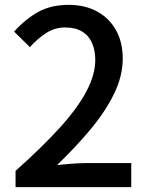

<svg xmlns="http://www.w3.org/2000/svg" viewBox="-20 -770 610 790"><path d="M44 0V-67Q153 -164 226 -244.5Q299 -325 335.5 -394Q372 -463 372 -523Q372 -563 358.5 -593.5Q345 -624 317.5 -640.5Q290 -657 248 -657Q205 -657 169 -633.5Q133 -610 103 -576L38 -640Q85 -692 137.5 -721Q190 -750 263 -750Q330 -750 380 -722.5Q430 -695 457.5 -645.5Q485 -596 485 -529Q485 -458 450 -385.5Q415 -313 354 -239.5Q293 -166 215 -91Q244 -94 276.5 -96.5Q309 -99 335 -99H520V0Z"/></svg>

Font: Noto Sans SC Thin Medium
Style: Regular
Weight: 500
Version: Version 2.004-H2;hotconv 1.0.118;makeotfexe 2.5.65603